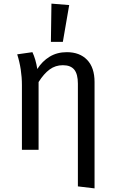

<svg xmlns="http://www.w3.org/2000/svg" viewBox="-20 -827 628 1060"><path d="M502 213 410 202V-365Q410 -418 390 -442.5Q370 -467 327 -467Q286 -467 254 -443.5Q222 -420 193 -374V0H101V-357Q101 -445 75 -527L159 -539Q177 -501 186 -446Q213 -489 254 -514Q295 -539 349 -539Q420 -539 461 -496.5Q502 -454 502 -374ZM327 -596H261L264 -807L362 -799Z"/></svg>

Font: Trujillo
Style: Regular
Weight: 400
Designer: Fira Sans original fonts by bBox Type GmbH, Carrois Corporate GbR, & Edenspiekermann AG / Changes by Cristiano Sobral
Foundry: Fira Sans original fonts by bBox Type GmbH, Carrois Corporate GbR, & Edenspiekermann AG / Changes by Cristiano Sobral
Version: Version 4.301;October 17, 2021;FontCreator 14.0.0.2814 64-bi